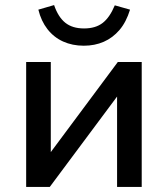

<svg xmlns="http://www.w3.org/2000/svg" viewBox="-20 -736 661 756"><path d="M83 0V-492H180V-117H165L444 -492H538V0H441V-376H456L176 0ZM310 -556Q265 -556 228.5 -572.5Q192 -589 167 -621Q142 -653 131 -698L193 -716Q209 -669 237 -646.5Q265 -624 311 -624Q356 -624 384 -645.5Q412 -667 432 -715L492 -698Q477 -649 450.5 -618Q424 -587 388.5 -571.5Q353 -556 310 -556Z"/></svg>

Font: NunitoSans_10ptSemiBold
Style: Regular
Weight: 600
Designer: Vernon Adams
Foundry: Vernon Adams
Version: Version 3.101;gftools[0.9.27]